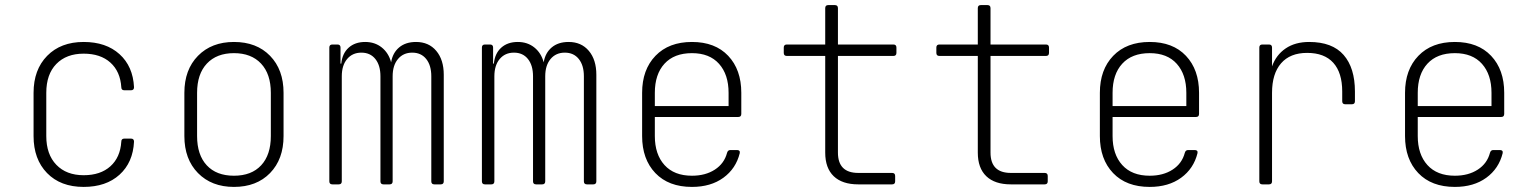

<svg xmlns="http://www.w3.org/2000/svg" viewBox="-20 -725 6040 755"><path d="M309 10Q218 10 165 -44.5Q112 -99 112 -190V-360Q112 -451 165.5 -505.5Q219 -560 309 -560Q397 -560 450 -512Q503 -464 507 -382Q507 -370 495 -370H469Q457 -370 457 -382Q453 -444 414 -479Q375 -514 309 -514Q241 -514 201.5 -473.5Q162 -433 162 -360V-190Q162 -118 201.5 -77Q241 -36 309 -36Q375 -36 414 -71Q453 -106 457 -168Q457 -180 469 -180H495Q507 -180 507 -168Q503 -86 450 -38Q397 10 309 10Z M900 10Q812 10 758.5 -44.5Q705 -99 705 -190V-360Q705 -451 758.5 -505.5Q812 -560 900 -560Q989 -560 1042 -505.5Q1095 -451 1095 -360V-190Q1095 -99 1042 -44.5Q989 10 900 10ZM900 -34Q969 -34 1007 -75Q1045 -116 1045 -190V-360Q1045 -434 1006.5 -475Q968 -516 900 -516Q832 -516 793.5 -475Q755 -434 755 -360V-190Q755 -116 793 -75Q831 -34 900 -34Z M1287 0Q1275 0 1275 -12V-538Q1275 -550 1287 -550H1307Q1319 -550 1319 -538V-475H1322Q1326 -515 1351 -537.5Q1376 -560 1416 -560Q1454 -560 1481 -538.5Q1508 -517 1518 -480Q1524 -517 1549.5 -538.5Q1575 -560 1616 -560Q1666 -560 1695.5 -525Q1725 -490 1725 -431V-12Q1725 0 1713 0H1688Q1676 0 1676 -12V-425Q1676 -468 1656 -493Q1636 -518 1601 -518Q1566 -518 1545 -493Q1524 -468 1524 -425V-12Q1524 0 1512 0H1488Q1476 0 1476 -12V-425Q1476 -468 1456 -493Q1436 -518 1401 -518Q1366 -518 1345 -493Q1324 -468 1324 -425V-12Q1324 0 1312 0Z M1887 0Q1875 0 1875 -12V-538Q1875 -550 1887 -550H1907Q1919 -550 1919 -538V-475H1922Q1926 -515 1951 -537.5Q1976 -560 2016 -560Q2054 -560 2081 -538.5Q2108 -517 2118 -480Q2124 -517 2149.5 -538.5Q2175 -560 2216 -560Q2266 -560 2295.5 -525Q2325 -490 2325 -431V-12Q2325 0 2313 0H2288Q2276 0 2276 -12V-425Q2276 -468 2256 -493Q2236 -518 2201 -518Q2166 -518 2145 -493Q2124 -468 2124 -425V-12Q2124 0 2112 0H2088Q2076 0 2076 -12V-425Q2076 -468 2056 -493Q2036 -518 2001 -518Q1966 -518 1945 -493Q1924 -468 1924 -425V-12Q1924 0 1912 0Z M2701 10Q2609 10 2557 -44.5Q2505 -99 2505 -190V-360Q2505 -451 2557.5 -505.5Q2610 -560 2701 -560Q2792 -560 2843.5 -505.5Q2895 -451 2895 -360V-277Q2895 -265 2883 -265H2555V-190Q2555 -118 2593 -76Q2631 -34 2701 -34Q2754 -34 2791 -58Q2828 -82 2839 -124Q2842 -135 2852 -135H2878Q2891 -135 2889 -123Q2874 -62 2824.5 -26Q2775 10 2701 10ZM2555 -308H2845V-360Q2845 -432 2807.5 -474Q2770 -516 2701 -516Q2631 -516 2593 -474.5Q2555 -433 2555 -360Z M3355 0Q3292 0 3258.5 -32Q3225 -64 3225 -125V-505H3074Q3062 -505 3062 -517V-538Q3062 -550 3074 -550H3225V-693Q3225 -705 3237 -705H3263Q3275 -705 3275 -693V-550H3493Q3505 -550 3505 -538V-517Q3505 -505 3493 -505H3275V-125Q3275 -45 3355 -45H3488Q3500 -45 3500 -33V-12Q3500 0 3488 0Z M3955 0Q3892 0 3858.5 -32Q3825 -64 3825 -125V-505H3674Q3662 -505 3662 -517V-538Q3662 -550 3674 -550H3825V-693Q3825 -705 3837 -705H3863Q3875 -705 3875 -693V-550H4093Q4105 -550 4105 -538V-517Q4105 -505 4093 -505H3875V-125Q3875 -45 3955 -45H4088Q4100 -45 4100 -33V-12Q4100 0 4088 0Z M4501 10Q4409 10 4357 -44.5Q4305 -99 4305 -190V-360Q4305 -451 4357.5 -505.5Q4410 -560 4501 -560Q4592 -560 4643.5 -505.5Q4695 -451 4695 -360V-277Q4695 -265 4683 -265H4355V-190Q4355 -118 4393 -76Q4431 -34 4501 -34Q4554 -34 4591 -58Q4628 -82 4639 -124Q4642 -135 4652 -135H4678Q4691 -135 4689 -123Q4674 -62 4624.5 -26Q4575 10 4501 10ZM4355 -308H4645V-360Q4645 -432 4607.5 -474Q4570 -516 4501 -516Q4431 -516 4393 -474.5Q4355 -433 4355 -360Z M4944 0Q4932 0 4932 -12V-538Q4932 -550 4944 -550H4970Q4982 -550 4982 -538V-464Q4998 -509 5035.5 -534.5Q5073 -560 5128 -560Q5219 -560 5263.5 -509Q5308 -458 5308 -365V-327Q5308 -315 5296 -315H5270Q5258 -315 5258 -327V-365Q5258 -439 5223 -478Q5188 -517 5120 -517Q5053 -517 5017.5 -476Q4982 -435 4982 -360V-12Q4982 0 4970 0Z M5701 10Q5609 10 5557 -44.5Q5505 -99 5505 -190V-360Q5505 -451 5557.5 -505.5Q5610 -560 5701 -560Q5792 -560 5843.5 -505.5Q5895 -451 5895 -360V-277Q5895 -265 5883 -265H5555V-190Q5555 -118 5593 -76Q5631 -34 5701 -34Q5754 -34 5791 -58Q5828 -82 5839 -124Q5842 -135 5852 -135H5878Q5891 -135 5889 -123Q5874 -62 5824.5 -26Q5775 10 5701 10ZM5555 -308H5845V-360Q5845 -432 5807.5 -474Q5770 -516 5701 -516Q5631 -516 5593 -474.5Q5555 -433 5555 -360Z"/></svg>

Font: Pitagon Sans Mono Thin
Style: Regular
Weight: 100
Monospace: yes
Designer: Travis Tran
Foundry: Pitagon
Version: Version 1.001; ttfautohint (v1.8.4.7-5d5b);gftools[0.9.26]